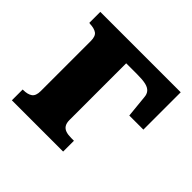

<svg xmlns="http://www.w3.org/2000/svg" viewBox="-138 -684 829 829"><g transform="rotate(45 276.0 -270.0)"><path d="M93 -116V-422Q93 -451 79 -461Q65 -471 38 -472L33 -473V-540H269V-116Q269 -97 276 -86Q283 -75 296.5 -70.5Q310 -66 329 -66H346V0H33V-66H36Q63 -66 78 -76.5Q93 -87 93 -116ZM204 -462V-540H524V-312H438L428 -413Q427 -431 417.5 -442Q408 -453 389 -457.5Q370 -462 337 -462Z"/></g></svg>

Font: Roboto Serif
Style: Bold
Weight: 700
Designer: Greg Gazdowicz
Foundry: Commercial Type
Version: Version 1.008